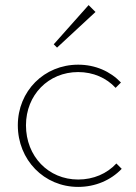

<svg xmlns="http://www.w3.org/2000/svg" viewBox="-20 -724 535 754"><path d="M287 10C354 10 415 -16 458 -61L437 -82C400 -42 347 -19 287 -19C170 -19 82 -110 82 -232C82 -351 170 -441 287 -441C346 -441 398 -418 434 -379L455 -400C413 -444 354 -470 287 -470C153 -470 50 -366 50 -232C50 -96 153 10 287 10ZM191 -550 204 -537 355 -677 328 -704Z"/></svg>

Font: MV Cash Thin
Style: Regular
Weight: 100
Designer: Rodrigo Fuenzalida
Foundry: fragTYPE
Version: Version 1.100;Glyphs 3.1.2 (3151)